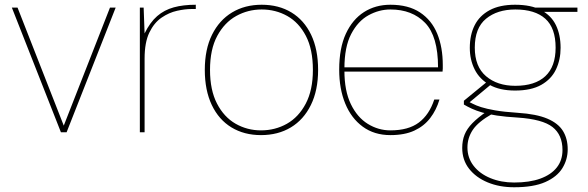

<svg xmlns="http://www.w3.org/2000/svg" viewBox="-20 -558 2479 810"><path d="M237 0 30 -526H54L249 -28L444 -526H468L261 0Z M570 0V-526H586L590 -417Q613 -464 643 -490Q673 -516 713 -527Q753 -538 806 -538V-520H788Q761 -520 727 -512.5Q693 -505 661.5 -483.5Q630 -462 610 -420.5Q590 -379 590 -311V0Z M1081 12Q1010 12 956.5 -20.5Q903 -53 873.5 -115Q844 -177 844 -263Q844 -350 874.5 -411.5Q905 -473 959 -505.5Q1013 -538 1084 -538Q1156 -538 1209.5 -505.5Q1263 -473 1292.5 -411.5Q1322 -350 1322 -263Q1322 -177 1291.5 -115Q1261 -53 1207 -20.5Q1153 12 1081 12ZM1081 -8Q1141 -8 1190.5 -36Q1240 -64 1270 -121Q1300 -178 1300 -263Q1300 -350 1270.5 -406.5Q1241 -463 1192 -490.5Q1143 -518 1084 -518Q1026 -518 976.5 -490.5Q927 -463 896.5 -406.5Q866 -350 866 -263Q866 -178 895.5 -121Q925 -64 974 -36Q1023 -8 1081 -8Z M1627 12Q1559 12 1510.5 -23.5Q1462 -59 1436.5 -121Q1411 -183 1411 -264Q1411 -355 1439 -415.5Q1467 -476 1515.5 -507Q1564 -538 1627 -538Q1703 -538 1752 -505.5Q1801 -473 1824.5 -416Q1848 -359 1848 -283Q1848 -275 1848 -269.5Q1848 -264 1847 -256H1422V-274H1828Q1828 -405 1773.5 -461.5Q1719 -518 1627 -518Q1579 -518 1534.5 -493.5Q1490 -469 1461.5 -414.5Q1433 -360 1433 -269V-260Q1433 -175 1460 -119Q1487 -63 1531.5 -35.5Q1576 -8 1627 -8Q1703 -8 1747 -41Q1791 -74 1812 -138H1834Q1821 -94 1795 -60Q1769 -26 1728 -7Q1687 12 1627 12Z M2149 232Q2087 232 2037.5 211.5Q1988 191 1959 154Q1930 117 1930 66Q1930 35 1940 10Q1950 -15 1973 -38.5Q1996 -62 2035 -89L2057 -78Q1997 -44 1974.5 -10Q1952 24 1952 64Q1952 108 1978 141.5Q2004 175 2049 193.5Q2094 212 2149 212Q2214 212 2259.5 195.5Q2305 179 2329 148.5Q2353 118 2353 75Q2353 11 2311 -22Q2269 -55 2164 -62Q2113 -65 2076.5 -70.5Q2040 -76 2014.5 -83.5Q1989 -91 1970.5 -99.5Q1952 -108 1937 -117V-133L2031 -210L2053 -203L1952 -119L1946 -133Q1960 -128 1974 -120.5Q1988 -113 2010 -106Q2032 -99 2068.5 -92.5Q2105 -86 2165 -82Q2243 -77 2289 -57.5Q2335 -38 2355 -5.5Q2375 27 2375 72Q2375 115 2352.5 151.5Q2330 188 2280.5 210Q2231 232 2149 232ZM2153 -176Q2088 -176 2045.5 -200Q2003 -224 1982.5 -265Q1962 -306 1962 -356Q1962 -411 1982.5 -451.5Q2003 -492 2045.5 -515Q2088 -538 2153 -538Q2221 -538 2263.5 -515Q2306 -492 2325.5 -451.5Q2345 -411 2345 -356Q2345 -306 2325.5 -265Q2306 -224 2263.5 -200Q2221 -176 2153 -176ZM2154 -196Q2237 -196 2280.5 -236.5Q2324 -277 2324 -357Q2324 -440 2280.5 -479Q2237 -518 2154 -518Q2078 -518 2030.5 -479Q1983 -440 1983 -357Q1983 -277 2030.5 -236.5Q2078 -196 2154 -196ZM2245 -508 2236 -526H2416V-508Z"/></svg>

Font: DM Sans 9pt Thin
Style: Regular
Weight: 250
Version: Version 4.004;gftools[0.9.30]